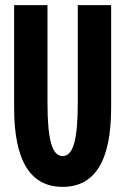

<svg xmlns="http://www.w3.org/2000/svg" viewBox="-20 -720 488 748"><path d="M413 -300V-700H283V-320C283 -175 265 -112 224 -112C183 -112 165 -175 165 -320V-700H35V-300C35 -94 98 8 224 8C350 8 413 -94 413 -300Z"/></svg>

Font: Jakob Semi-Condensed
Style: Regular
Weight: 400
Width: 4
Designer: Alan Madić
Foundry: X Cicéro
Version: Version 1.000;Glyphs 3.1.2 (3151)